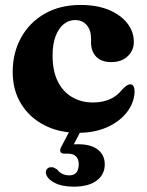

<svg xmlns="http://www.w3.org/2000/svg" viewBox="-20 -510 579 756"><path d="M507 -344.5Q507 -311.5 482.8 -288.5Q458.5 -265.5 418 -265.5Q379 -265.5 358.8 -286.8Q338.5 -308 338.5 -342V-358.5Q338.5 -391.5 321.5 -411.2Q304.5 -431 275.5 -431Q251 -431 231 -415Q211 -399 199 -367.8Q187 -336.5 187 -291.5Q187 -230.5 207.5 -189.5Q228 -148.5 264 -127.5Q300 -106.5 345.5 -106.5Q383 -106.5 412 -119Q441 -131.5 462.5 -159Q474 -170 480.2 -174Q486.5 -178 493 -178Q502 -178 506 -169.8Q510 -161.5 510 -149.5Q508.5 -105.5 480 -68.5Q451.5 -31.5 402 -9.2Q352.5 13 287.5 13Q213.5 13 155.2 -16.8Q97 -46.5 63.5 -100.5Q30 -154.5 30 -226.5Q30 -302 63 -361.8Q96 -421.5 156 -456Q216 -490.5 297.5 -490.5Q362 -490.5 409 -470.8Q456 -451 481.5 -418Q507 -385 507 -344.5ZM260.5 -6.5H304.5L264.5 70L235 63Q245.5 60.5 257.5 59.2Q269.5 58 288 58Q338.5 58 365.5 79.2Q392.5 100.5 392.5 137.5Q392.5 177 360.8 201Q329 225 270.5 225Q222.5 225 193 208.8Q163.5 192.5 160.5 170.5Q160 160.5 165.8 154.5Q171.5 148.5 180 148.5Q187.5 147.5 193.2 150.5Q199 153.5 205 157.5Q214.5 170 226.8 175.2Q239 180.5 253 180.5Q290 180.5 290 136Q290 116.5 279.2 105.8Q268.5 95 247.5 95H233.5Q221.5 95 218.2 87.8Q215 80.5 220 70.5Z"/></svg>

Font: Fraunces
Style: Bold
Weight: 700
Version: Version 1.000;[b76b70a41]